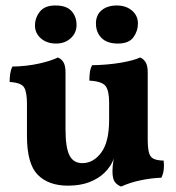

<svg xmlns="http://www.w3.org/2000/svg" viewBox="-20 -679 650 708"><path d="M230.2 5.6Q158.5 5.6 119 -34.7Q79.4 -75 79.4 -177.7V-296.3Q79.4 -338.6 69.1 -356.3Q58.9 -374.1 15.5 -376.7Q15.5 -391.9 17.5 -406.4Q19.5 -420.9 25.6 -433.5Q79.1 -434.5 124.4 -444.7Q169.8 -455 193.3 -467Q206.5 -461.9 214.1 -449.3Q221.6 -436.6 221.6 -412.6V-201.7Q221.6 -134.7 236.2 -106.1Q250.8 -77.4 283.7 -77.4Q324.3 -77.4 353.4 -116.5Q382.4 -155.6 382.4 -237.4V-301.3Q382.4 -343.6 369.7 -361.3Q356.9 -379.1 309.5 -381.7Q309.5 -396.9 311.3 -411.4Q313.1 -425.9 319.7 -438.5Q376.9 -439.5 425.2 -447.7Q473.4 -456 496.4 -467Q509.6 -461.9 517.1 -449.3Q524.7 -436.6 524.7 -412.6V-133.5L400.7 -97.6Q394.7 -79.9 385.4 -66.1Q376.1 -52.3 364.6 -41.3Q342.3 -20 309.1 -7.2Q275.9 5.6 230.2 5.6ZM426.5 9Q410.2 2.4 402.4 -9.7Q394.7 -21.8 394.7 -48.5Q394.7 -64.2 398 -85.5Q401.3 -106.8 407.3 -129.7L524.7 -167.3Q524.7 -136 528.7 -118.4Q532.7 -100.8 545.4 -94.1Q558.1 -87.3 583.5 -86.8Q585.6 -70.5 583.8 -54.1Q582.1 -37.7 574.9 -23.6Q539 -22.6 499.2 -14.3Q459.4 -6.1 426.5 9ZM414.7 -518.4Q374.8 -518.4 354.3 -539.1Q333.8 -559.8 333.8 -592.7Q333.8 -624 355.1 -641.4Q376.3 -658.8 410.7 -658.8Q444.6 -658.8 466.6 -640.1Q488.6 -621.4 488.6 -592.7Q488.6 -564.3 471.9 -541.4Q455.2 -518.4 414.7 -518.4ZM186.9 -518.4Q152.5 -518.4 130.7 -537.6Q109 -556.8 109 -584.6Q109 -613.4 127 -636.1Q144.9 -658.8 184.4 -658.8Q225.3 -658.8 243.8 -638.1Q262.3 -617.4 262.3 -586.6Q262.3 -557.8 240.8 -538.1Q219.3 -518.4 186.9 -518.4Z"/></svg>

Font: Vollkorn
Style: Regular
Weight: 400
Designer: Friedrich Althausen
Foundry: Friedrich Althausen
Version: Version 5.001